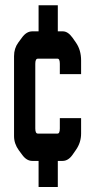

<svg xmlns="http://www.w3.org/2000/svg" viewBox="-20 -621 346 741"><path d="M128.9 -600.6H203.1V-500H222.7Q242.2 -500 259.8 -475.6L273.4 -456.1Q293 -427.7 293 -387.7V-335H210.9V-375Q210.9 -394.5 202.1 -394.5H126Q116.2 -394.5 116.2 -375V-125Q116.2 -105.5 126 -105.5H202.1Q210.9 -105.5 210.9 -125V-165H293V-105.5Q293 -71.3 273.4 -43L259.8 -23.4Q243.2 0 221.7 0H203.1V100.6H128.9V0H104.5Q83 0 66.4 -22.5L52.7 -41Q34.2 -66.4 34.2 -95.7V-404.3Q34.2 -434.6 50.8 -457L64.5 -475.6Q82 -500 104.5 -500H128.9Z"/></svg>

Font: Vancouver Drive
Style: Bold
Weight: 700
Designer: Valery Zaveryaev
Foundry: Cyreal (www.cyreal.org)
Version: Version 1.01